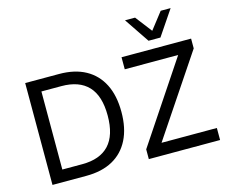

<svg xmlns="http://www.w3.org/2000/svg" viewBox="-126 -1132 1551 1309"><g transform="rotate(-15 649.5 -478.0)"><path d="M89 0V-719H328Q438 -719 514.5 -677Q591 -635 631.5 -555Q672 -475 672 -360Q672 -245 631.5 -164.5Q591 -84 514.5 -42Q438 0 328 0ZM181 -84H322Q447 -84 511 -152.5Q575 -221 575 -360Q575 -499 511 -567Q447 -635 322 -635H181ZM769 0V-69L1172 -673L1176 -634H769V-719H1260V-650L856 -47L853 -85H1272V0ZM976 -780 857 -956H928L1018 -839L1109 -956H1179L1060 -780Z"/></g></svg>

Font: Nunitoga
Style: Medium
Weight: 500
Designer: Vernon Adams
Foundry: Vernon Adams
Version: Version 1.0